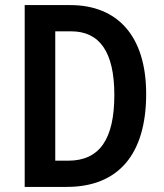

<svg xmlns="http://www.w3.org/2000/svg" viewBox="-20 -734 644 754"><path d="M554 -365C554 -593 441 -714 256 -714H77V0H242C444 0 554 -127 554 -365ZM429 -361C429 -189 372 -103 248 -103H197V-611H259C370 -611 429 -532 429 -361Z"/></svg>

Font: Noto Sans Telugu Condensed SemiBold
Style: Regular
Weight: 600
Width: 3
Designer: Jelle Bosma - Monotype Design Team
Foundry: Monotype Imaging Inc.
Version: Version 2.005